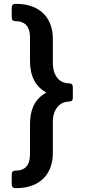

<svg xmlns="http://www.w3.org/2000/svg" viewBox="-20 -802 432 981"><path d="M352.1 -302.2Q352.1 -283.2 333 -283.2Q325.7 -283.2 311.8 -280Q297.9 -276.9 284.2 -265.9Q270.5 -254.9 260.3 -233.6Q250 -212.4 250 -175.8V-21Q250 21.5 237.1 55.2Q224.1 88.9 200 111.8Q175.8 134.8 141.4 147Q106.9 159.2 64 159.2H59.1Q40 159.2 40 140.1V88.9Q40 69.8 59.1 69.8Q95.7 69.8 114.5 49.3Q133.3 28.8 133.3 -14.2V-168.9Q133.3 -226.6 154.5 -267.1Q175.8 -307.6 217.3 -329.1Q175.8 -351.1 154.5 -391.6Q133.3 -432.1 133.3 -490.2V-609.9Q133.3 -693.8 59.1 -693.8Q40 -693.8 40 -712.9V-763.2Q40 -782.2 59.1 -782.2H64Q106.9 -782.2 141.4 -770Q175.8 -757.8 200 -734.9Q224.1 -711.9 237.1 -678.7Q250 -645.5 250 -603V-482.9Q250 -446.3 260.3 -424.8Q270.5 -403.3 284.2 -392.6Q297.9 -381.8 311.8 -378.9Q325.7 -376 333 -376Q352.1 -376 352.1 -356.9Z"/></svg>

Font: New Telegraph
Style: Bold
Weight: 700
Designer: Frank Baranowski
Foundry: Frank Baranowski
Version: Version 3.001